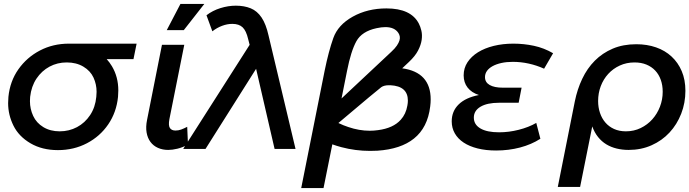

<svg xmlns="http://www.w3.org/2000/svg" viewBox="-20 -761 3522 981"><path d="M276 6Q195 6 135.5 -29Q76 -64 48.8 -119Q21.5 -174 21.5 -234Q21.5 -249.5 23 -266Q31 -346 74 -407Q117 -468 184 -503Q251 -538 332 -538H678L662 -459H525Q540 -442.5 552 -422.5Q584.5 -368 584.5 -298.5Q584.5 -282.5 583 -266Q575 -187 533 -125.5Q491 -64 424 -29Q357 6 276 6ZM285 -90Q333 -90 373.5 -111.5Q414 -133 440.5 -173Q467 -213 472 -266Q473.5 -279.5 473.5 -292Q473.5 -330 457.8 -364.5Q442 -399 406 -420.5Q370 -442 321 -442Q273 -442 233 -420.5Q193 -399 166.5 -359.5Q140 -320 134 -266Q133 -254.5 133 -244Q133 -204.5 149.5 -168.8Q166 -133 201.5 -111.5Q237 -90 285 -90Z M832 -607 902 -741H1024L919 -607ZM807.5 -532H921.5L845.5 -152Q839.5 -119.5 848.2 -106.8Q857 -94 876.5 -94Q891.5 -94 905.8 -99.2Q920 -104.5 936.5 -113L940.5 -22Q912.5 -7.5 886.5 -1.2Q860.5 5 839.5 5Q810.5 5 787 -5.5Q763.5 -16 748.8 -35.8Q734 -55.5 729 -84Q724 -112.5 731.5 -149Z M1255.5 -532 1248 -561Q1238 -604 1219.5 -621.5Q1201 -639 1167 -639Q1141 -639 1114.5 -629Q1088 -619 1065 -601L1035 -683Q1066 -707 1106 -719.5Q1146 -732 1185 -732Q1228 -732 1261 -718.5Q1294 -705 1316.5 -671.5Q1339 -638 1352 -580L1490 0H1383L1288.5 -409.5L1030 0H916Z M1908.5 9Q1889.5 10 1871 10Q1796 10 1724.5 -9Q1700 -15.5 1678 -23.5L1633 200H1519L1639 -401Q1659 -499 1683 -566.5Q1707 -634 1782.5 -676Q1858 -718 1954.5 -718Q2080 -718 2120 -640.5Q2128 -625.5 2133 -604.2Q2138 -583 2134.5 -557.5Q2131 -532 2116.2 -503.2Q2101.5 -474.5 2069 -444L2035 -412Q2180.5 -392 2180.5 -253Q2180.5 -236 2178 -216.5Q2165 -109 2095 -53Q2028 1 1908.5 9ZM1928 -315.5Q1912.5 -304.5 1709 -132.5Q1735 -120 1759.5 -112Q1815 -93 1869 -93Q1890 -93 1911 -96Q1989 -106 2027.5 -149Q2054 -178 2061.5 -222Q2064 -235.5 2064 -247Q2064 -321 1974.5 -325.5Q1971 -325.5 1967.5 -325.5Q1942 -325.5 1928 -315.5ZM1979 -496Q1998 -513.5 2007.8 -528Q2017.5 -542.5 2021 -554.2Q2024.5 -566 2022.5 -575.5Q2020.5 -585 2015.5 -592.5Q1996 -622.5 1949 -622.5Q1929 -622.5 1904 -617Q1829 -601 1801 -550.5Q1773 -500 1753 -398L1725 -258Z M2515 8Q2462.5 8 2420.5 -2.5Q2378.5 -13 2349 -32.5Q2319.5 -52 2303.8 -79.5Q2288 -107 2288 -141Q2288 -193 2323.8 -227.8Q2359.5 -262.5 2427 -275.5Q2389.5 -287.5 2369.2 -313.5Q2349 -339.5 2349 -376Q2349 -413 2368.5 -442.8Q2388 -472.5 2422 -493.8Q2456 -515 2502.5 -526.5Q2549 -538 2603 -538Q2656.5 -538 2708 -527Q2759.5 -516 2806 -489L2760 -410Q2722.5 -427 2682 -436Q2641.5 -445 2600 -445Q2568 -445 2542 -439.2Q2516 -433.5 2497.2 -423.2Q2478.5 -413 2468.2 -398.8Q2458 -384.5 2458 -367Q2458 -340.5 2481.8 -326.8Q2505.5 -313 2550 -313H2645L2630 -236H2530Q2469.5 -236 2435.2 -215.8Q2401 -195.5 2401 -160Q2401 -124.5 2434.5 -104.8Q2468 -85 2530 -85Q2554.5 -85 2580 -88.2Q2605.5 -91.5 2630.2 -97.8Q2655 -104 2678 -113Q2701 -122 2720 -133L2741 -52Q2695 -22.5 2636.8 -7.2Q2578.5 8 2515 8Z M3178 -90Q3219 -90 3253.5 -106.8Q3288 -123.5 3313 -151.5Q3338 -179.5 3352 -216Q3366 -252.5 3366 -292Q3366 -325.5 3356.2 -353Q3346.5 -380.5 3328 -400.2Q3309.5 -420 3282.8 -431Q3256 -442 3222 -442Q3181 -442 3146.8 -426.2Q3112.5 -410.5 3087.8 -383.5Q3063 -356.5 3049.5 -320.8Q3036 -285 3036 -245Q3036 -212.5 3045.5 -184.2Q3055 -156 3073 -135Q3091 -114 3117.5 -102Q3144 -90 3178 -90ZM3192 5Q3160 5 3131 -2Q3102 -9 3078 -23.5Q3054 -38 3035.8 -60.8Q3017.5 -83.5 3006 -115L2944 194H2830L2917 -243Q2929.5 -305 2954.8 -358.2Q2980 -411.5 3019 -450.8Q3058 -490 3110.8 -512.5Q3163.5 -535 3231 -535Q3286 -535 3332 -519Q3378 -503 3411.2 -472.2Q3444.5 -441.5 3463.2 -397.5Q3482 -353.5 3482 -297Q3482 -235 3460.5 -180Q3439 -125 3400.8 -83.8Q3362.5 -42.5 3309.2 -18.8Q3256 5 3192 5Z"/></svg>

Font: Argentum Sans
Style: Italic
Weight: 400
Italic angle: -11.3099°
Designer: Julieta Ulanovsky, Owen Earl, Rasmus Andersson, Cristiano Sobral
Foundry: The Argentum Sans Project Authors
Version: Version 3.131; ttfautohint (v1.8.4.7-5d5b-dirty)